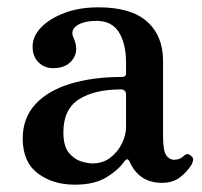

<svg xmlns="http://www.w3.org/2000/svg" viewBox="-20 -492 552 524"><path d="M184 12Q124 12 83 -19Q42 -50 42 -114Q42 -170 76.5 -207.5Q111 -245 172.5 -263.5Q234 -282 313 -282Q324 -282 324 -292V-320Q324 -373 304.5 -404Q285 -435 244 -435Q208 -435 189.5 -422Q171 -409 181 -388Q196 -355 179 -330.5Q162 -306 125 -306Q101 -306 85 -322Q69 -338 69 -365Q69 -393 92 -417Q115 -441 155.5 -456.5Q196 -472 249 -472Q338 -472 381.5 -433Q425 -394 425 -326V-120Q425 -81 433.5 -68.5Q442 -56 455 -56Q464 -56 470.5 -59Q477 -62 481 -66Q492 -77 503 -65Q508 -61 507 -55Q506 -49 503 -43Q490 -22 470.5 -7.5Q451 7 422 7Q360 7 334 -50Q328 -64 319 -51Q302 -27 269.5 -7.5Q237 12 184 12ZM232 -46Q261 -46 281.5 -62Q302 -78 313 -101Q324 -124 324 -144V-233Q324 -248 310 -248Q238 -248 195.5 -221Q153 -194 153 -131Q153 -93 168 -75Q183 -57 201.5 -51.5Q220 -46 232 -46Z"/></svg>

Font: Zen Old Mincho
Style: Bold
Weight: 700
Designer: Yoshimichi Ohira
Foundry: Positype
Version: Version 1.500